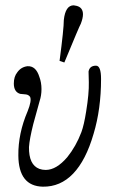

<svg xmlns="http://www.w3.org/2000/svg" viewBox="-20 -696 433 722"><path d="M360 -399Q360 -286 332 -193Q303 -93 255 -43Q207 7 141 6Q50 4 49 -111Q48 -194 84 -278Q100 -318 93 -332Q87 -340 77 -341Q57 -343 56 -343Q32 -350 32 -382Q32 -408 45 -424Q59 -444 83 -447Q115 -449 128 -407Q136 -386 136 -361Q136 -337 129 -316L105 -229Q91 -173 89 -143Q88 -76 128 -61Q139 -57 152 -57Q192 -57 233 -105Q266 -146 286 -199Q296 -226 304 -277Q315 -344 314 -387Q313 -412 313 -427Q317 -449 341 -449Q360 -449 360 -399ZM268 -674Q292 -668 292 -642Q292 -628 284 -607Q279 -599 222 -461L204 -467Q220 -588 220 -621Q226 -676 257 -676Q260 -676 268 -674Z"/></svg>

Font: GFS Baskerville
Style: Regular
Weight: 400
Designer: George Matthiopoulos
Foundry: George Matthiopoulos
Version: Version 1.0